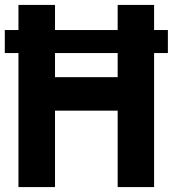

<svg xmlns="http://www.w3.org/2000/svg" viewBox="-20 -760 702 780"><path d="M662 -638V-544.5H606V0H458V-310.5H203.5V0H55V-544.5H-0.5V-638H55V-740H203.5V-638H458V-740H606V-638ZM458 -446.5V-544.5H203.5V-446.5Z"/></svg>

Font: Encode Sans Condensed
Style: Bold
Weight: 700
Width: 3
Designer: Multiple Designers
Foundry: Impallari Type
Version: Version 2.000